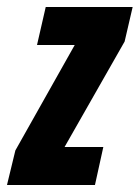

<svg xmlns="http://www.w3.org/2000/svg" viewBox="-46 -530 400 550"><path d="M-26 0 -2 -99 168 -401H60L85 -510H334L311 -411L139 -109H250L226 0Z"/></svg>

Font: Saira Ultra Condensed Black
Style: Italic
Weight: 900
Width: 1
Italic angle: -12°
Designer: Hector Gatti with collaboration of the Omnibus-Type team
Foundry: Omnibus-Type
Version: Version 1.001; ttfautohint (v1.8)